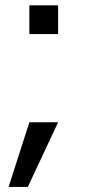

<svg xmlns="http://www.w3.org/2000/svg" viewBox="-20 -658 334 731"><path d="M12.7 53.7 91.8 -192.4H201.2L85.9 53.7ZM91.8 -528.3V-637.7H201.2V-528.3Z"/></svg>

Font: GenEi M Gothic v2 Regular
Style: Regular
Weight: 400
Version: Version 2.0